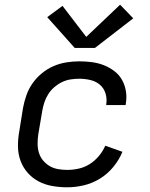

<svg xmlns="http://www.w3.org/2000/svg" viewBox="-20 -789 640 817"><path d="M266 8Q234 8 202.5 2.5Q171 -3 144.5 -17Q118 -31 98 -53.5Q78 -76 67.5 -104.5Q57 -133 56.5 -165Q56 -197 62 -230L78 -330Q83 -357 92.5 -384Q102 -411 118.5 -434.5Q135 -458 158 -477Q181 -496 207.5 -507.5Q234 -519 262 -523.5Q290 -528 317 -528Q344 -528 371 -524.5Q398 -521 422 -511.5Q446 -502 466.5 -486.5Q487 -471 499.5 -448.5Q512 -426 516 -399.5Q520 -373 515 -346Q515 -345 515 -344Q515 -343 514 -342H432Q432 -343 432 -343.5Q432 -344 432 -344Q436 -369 429 -391.5Q422 -414 405 -428.5Q388 -443 364.5 -448.5Q341 -454 317 -454Q299 -454 280 -451Q261 -448 243.5 -439.5Q226 -431 211 -418Q196 -405 185.5 -388.5Q175 -372 169 -354Q163 -336 160 -318L143 -218Q140 -198 140 -178Q140 -158 145.5 -139.5Q151 -121 163 -106.5Q175 -92 191 -82.5Q207 -73 226.5 -69.5Q246 -66 266 -66Q290 -66 315 -71.5Q340 -77 362 -91Q384 -105 401 -125.5Q418 -146 428 -169L501 -143Q487 -109 462.5 -79Q438 -49 405.5 -29Q373 -9 337 -0.5Q301 8 266 8ZM298 -585 181 -716 246 -764 347 -632 491 -769 547 -711 384 -585Z"/></svg>

Font: Iosevka SS04 Extended
Style: Italic
Weight: 400
Width: 7
Italic angle: -9°
Monospace: yes
Designer: Belleve Invis
Foundry: Belleve Invis
Version: Version 19.0.0; ttfautohint (v1.8.4)